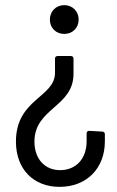

<svg xmlns="http://www.w3.org/2000/svg" viewBox="-20 -518 455 747"><path d="M230 -498C198 -498 174 -474 174 -442C174 -409 198 -386 230 -386C262 -386 286 -409 286 -442C286 -474 262 -498 230 -498ZM256 -300H204C198 -300 194 -296 194 -290V-235C194 -138 42 -134 42 33C42 140 110 209 212 209C316 209 388 138 388 32V4C388 -2 384 -6 378 -6L327 -9C321 -9 317 -5 317 1V32C317 99 276 144 214 144C154 144 114 100 114 33C114 -98 266 -101 266 -231V-290C266 -296 262 -300 256 -300Z"/></svg>

Font: Barlow Semi Condensed
Style: Regular
Weight: 400
Width: 4
Designer: Jeremy Tribby
Foundry: Tribby Type
Version: Version 1.422;hotconv 1.0.109;makeotfexe 2.5.65596